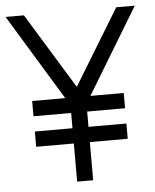

<svg xmlns="http://www.w3.org/2000/svg" viewBox="-50 -710 608 752"><g transform="rotate(-5 254.0 -333.5)"><path d="M75 -210H223V-270H75V-330H205L0 -667H72L254 -370L435 -667H508L304 -330H435V-270H286V-210H435V-150H286V0H223V-150H75Z"/></g></svg>

Font: Epunda Sans Light
Style: Regular
Weight: 300
Designer: Simon Atzbach
Foundry: typofactur
Version: Version 2.204; ttfautohint (v1.8.4.7-5d5b)